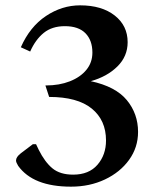

<svg xmlns="http://www.w3.org/2000/svg" viewBox="-20 -560 576 719"><path d="M246 139Q104 139 48 61Q40 48 40 41Q40 28 58 14L103 -20H115L125 1Q148 47 176.5 70.5Q205 94 254 94Q313 94 345 57Q377 20 377 -34Q377 -110 323.5 -153.5Q270 -197 164 -197L150 -240H152Q202 -240 241.5 -255.5Q281 -271 303.5 -298.5Q326 -326 326 -363Q326 -409 300 -435.5Q274 -462 223 -462Q175 -462 144 -437Q113 -412 93 -367L58 -383Q92 -460 152 -500Q212 -540 280 -540Q361 -540 409.5 -502Q458 -464 458 -402Q458 -349 419.5 -311Q381 -273 320 -256Q413 -236 455 -185Q497 -134 497 -66Q497 -8 463.5 38.5Q430 85 373 112Q316 139 246 139Z"/></svg>

Font: Spectral SC SemiBold
Style: Regular
Weight: 600
Designer: Jean-Baptiste Levee
Foundry: Production Type
Version: Version 2.001